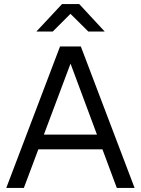

<svg xmlns="http://www.w3.org/2000/svg" viewBox="-20 -930 697 950"><path d="M11 0 277 -700H380L646 0H558L322 -634H336L98 0ZM121 -191 149 -264H509L538 -191ZM160 -774 287 -910H372L498 -774H417L305 -885H352L241 -774Z"/></svg>

Font: SUSE Thin
Style: Regular
Weight: 400
Version: Version 1.000